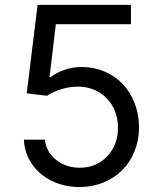

<svg xmlns="http://www.w3.org/2000/svg" viewBox="-20 -747 648 777"><path d="M302.6 9.9Q353.7 9.9 398.3 -8.3Q442.8 -26.6 474.6 -58.4Q506.4 -90.2 524.5 -135.1Q542.6 -180 542.6 -231.5Q542.6 -283.7 525 -329.2Q507.5 -374.6 476.9 -406.8Q446.4 -438.9 403.4 -457.4Q360.4 -475.9 311.1 -475.9Q275.2 -475.9 241.5 -464.5Q207.7 -453.1 184.7 -434.7H180.4L206 -649.1H509.9V-727.3H132.1L88.1 -369.3L170.5 -359.4Q193.2 -375.7 228.3 -386.2Q263.5 -396.7 296.9 -396.3Q342.7 -396 379.4 -374.5Q416.2 -353 436.8 -315Q457.4 -277 457.4 -230.1Q457.4 -160.2 413.5 -114.2Q369.7 -68.2 302.6 -68.2Q246.8 -68.2 206.9 -100.3Q166.9 -132.5 161.9 -181.8H76.7Q79.2 -127.1 109.2 -83.3Q139.2 -39.4 190 -14.7Q240.8 9.9 302.6 9.9Z"/></svg>

Font: Inter-Regular
Style: Regular
Weight: 500
Designer: Rasmus Andersson
Foundry: rsms
Version: ""